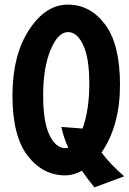

<svg xmlns="http://www.w3.org/2000/svg" viewBox="-20 -726 561 832"><path d="M420 -65Q458 -14 518 38L389 86Q355 44 335 14Q298 34 263 34Q165 34 99.5 -51.5Q34 -137 34 -311.5Q34 -486 105.5 -596Q177 -706 274 -706Q371 -706 435.5 -620Q500 -534 500 -358Q500 -182 420 -65ZM263 -84Q268 -84 276 -86Q255 -131 246 -176L338 -169Q367 -251 367 -363Q367 -475 340.5 -531Q314 -587 275 -587Q231 -587 199 -509.5Q167 -432 167 -314.5Q167 -197 194.5 -140.5Q222 -84 263 -84Z"/></svg>

Font: Boogaloo
Style: Regular
Weight: 400
Designer: John Vargas Beltran
Foundry: John Vargas Beltran
Version: Version 1.002